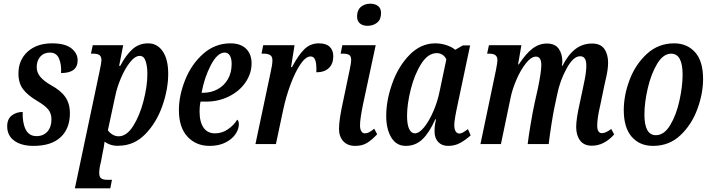

<svg xmlns="http://www.w3.org/2000/svg" viewBox="-20 -781 3850 1041"><path d="M19 -96Q19 -136 44 -155Q69 -174 103 -174Q101 -116 119 -79.5Q137 -43 178 -43Q215 -43 237 -67.5Q259 -92 259 -134Q259 -166 241.5 -187.5Q224 -209 183 -233Q130 -264 105 -297.5Q80 -331 80 -382Q80 -456 130 -501Q180 -546 262 -546Q333 -546 367 -519Q401 -492 401 -454Q401 -385 311 -385Q314 -431 300 -463.5Q286 -496 251 -496Q218 -496 198.5 -474Q179 -452 179 -417Q179 -388 198.5 -364.5Q218 -341 257 -319Q310 -290 334.5 -254.5Q359 -219 359 -167Q359 -84 308.5 -37Q258 10 162 10Q96 10 57.5 -18Q19 -46 19 -96Z M520 -395Q530 -442 530 -454Q530 -475 519 -482.5Q508 -490 486 -490H473L483 -536H648L626 -424H632Q663 -483 698.5 -514.5Q734 -546 783 -546Q833 -546 862.5 -502.5Q892 -459 892 -381Q892 -298 860.5 -207.5Q829 -117 768.5 -54.5Q708 8 626 9Q605 11 584 5Q563 -1 547 -13Q546 -9 544.5 4.5Q543 18 539 35L527 98Q518 131 518 157Q518 179 529 186.5Q540 194 563 194H587L578 240H386ZM779 -379Q779 -422 769.5 -450Q760 -478 738 -478Q712 -478 684.5 -443Q657 -408 635.5 -357Q614 -306 605 -261L565 -75Q573 -62 589 -52Q605 -42 623 -42Q667 -42 702.5 -98.5Q738 -155 758.5 -235Q779 -315 779 -379Z M950 -184Q950 -263 984 -348Q1018 -433 1082 -489.5Q1146 -546 1230 -546Q1284 -546 1314 -517Q1344 -488 1344 -437Q1344 -383 1311.5 -335Q1279 -287 1222 -258.5Q1165 -230 1097 -230H1067Q1062 -207 1062 -177Q1062 -120 1083.5 -89Q1105 -58 1146 -58Q1183 -58 1215 -79.5Q1247 -101 1266 -132Q1275 -126 1275 -107Q1275 -81 1257 -54Q1239 -27 1203 -8.5Q1167 10 1116 10Q1043 10 996.5 -40Q950 -90 950 -184ZM1082 -278Q1125 -278 1160.5 -297.5Q1196 -317 1216 -352.5Q1236 -388 1236 -434Q1236 -464 1226 -480Q1216 -496 1198 -496Q1159 -496 1123.5 -428.5Q1088 -361 1073 -278Z M1446 -383Q1457 -430 1457 -454Q1457 -475 1444.5 -482.5Q1432 -490 1412 -490H1398L1407 -536H1577L1558 -417H1563Q1597 -481 1629.5 -513.5Q1662 -546 1709 -546Q1748 -546 1767.5 -527.5Q1787 -509 1787 -476Q1787 -435 1763 -412Q1739 -389 1695 -389Q1697 -431 1690 -453Q1683 -475 1664 -475Q1638 -475 1609.5 -433.5Q1581 -392 1555.5 -324Q1530 -256 1514 -179L1476 0H1365Z M1916 -692Q1916 -726 1936.5 -743.5Q1957 -761 1988 -761Q2013 -761 2029.5 -748.5Q2046 -736 2046 -710Q2046 -675 2024.5 -658Q2003 -641 1973 -641Q1947 -641 1931.5 -654Q1916 -667 1916 -692ZM1818 -83Q1818 -134 1843 -245L1876 -403Q1884 -440 1884 -456Q1884 -476 1873.5 -483Q1863 -490 1841 -490H1827L1836 -536H2017L1948 -214Q1932 -136 1932 -102Q1932 -81 1939 -69.5Q1946 -58 1958 -58Q1970 -58 1981.5 -64Q1993 -70 2009 -83L2025 -53Q1998 -24 1971.5 -7Q1945 10 1906 10Q1864 10 1841 -15.5Q1818 -41 1818 -83Z M2074 -153Q2074 -237 2107 -329.5Q2140 -422 2201 -484Q2262 -546 2340 -546Q2371 -546 2401 -536Q2431 -526 2448 -511L2490 -535H2529L2462 -218Q2443 -131 2443 -103Q2443 -81 2450.5 -69Q2458 -57 2470 -57Q2480 -57 2490.5 -63Q2501 -69 2517 -81L2532 -47Q2504 -22 2475 -6Q2446 10 2409 10Q2376 10 2356 -11Q2336 -32 2336 -70Q2336 -93 2339.5 -111.5Q2343 -130 2344 -134H2340Q2308 -62 2270.5 -26Q2233 10 2180 10Q2129 10 2101.5 -35.5Q2074 -81 2074 -153ZM2364 -288 2400 -459Q2393 -475 2379 -484Q2365 -493 2348 -493Q2301 -493 2264.5 -436Q2228 -379 2207.5 -298Q2187 -217 2187 -154Q2187 -105 2198.5 -81.5Q2210 -58 2229 -58Q2253 -58 2280 -91.5Q2307 -125 2330 -178.5Q2353 -232 2364 -288Z M3104 -92Q3104 -136 3123 -220L3140 -300Q3142 -308 3150.5 -351Q3159 -394 3159 -426Q3159 -476 3126 -476Q3089 -477 3052.5 -410.5Q3016 -344 3001 -269L2987 -203Q2980 -172 2970 -108Q2960 -44 2955 0H2841Q2845 -35 2856.5 -104.5Q2868 -174 2879 -224L2896 -300Q2915 -392 2915 -428Q2915 -474 2886 -474Q2860 -474 2831.5 -438Q2803 -402 2780.5 -350Q2758 -298 2749 -254L2696 0H2585L2669 -401Q2677 -443 2677 -454Q2677 -474 2665.5 -482Q2654 -490 2633 -490H2621L2631 -536H2807L2789 -432H2793Q2831 -490 2867 -517.5Q2903 -545 2945 -545Q2989 -545 3009 -517Q3029 -489 3029 -446Q3029 -436 3026 -425H3030Q3062 -487 3101 -516Q3140 -545 3190 -545Q3236 -545 3256.5 -516Q3277 -487 3277 -441Q3277 -410 3268 -368Q3259 -326 3257 -319L3234 -208Q3218 -141 3218 -100Q3218 -80 3224.5 -69.5Q3231 -59 3243 -59Q3265 -59 3294 -82L3310 -52Q3255 9 3189 9Q3146 9 3125 -19.5Q3104 -48 3104 -92Z M3362 -184Q3362 -265 3394 -349Q3426 -433 3488 -489.5Q3550 -546 3635 -546Q3705 -546 3748.5 -498Q3792 -450 3792 -353Q3792 -274 3761 -189.5Q3730 -105 3669 -47.5Q3608 10 3521 10Q3448 10 3405 -39.5Q3362 -89 3362 -184ZM3681 -376Q3681 -490 3619 -490Q3576 -490 3543 -435Q3510 -380 3492 -302Q3474 -224 3474 -160Q3474 -48 3536 -48Q3581 -48 3614 -103Q3647 -158 3664 -236Q3681 -314 3681 -376Z"/></svg>

Font: Noto Serif CondSemiBold
Style: Italic
Weight: 600
Width: 3
Italic angle: -12°
Designer: Monotype Design Team
Foundry: Monotype Imaging Inc.
Version: Version 1.001